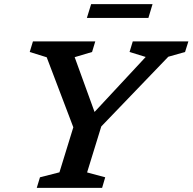

<svg xmlns="http://www.w3.org/2000/svg" viewBox="-20 -907 930 927"><path d="M683.5 -632 605.5 -656 621 -707H889.5L873.5 -656L792.5 -633L469 -296.5L400.5 -74.5L488 -51L473 0H157.5L173 -51L267 -75L334 -292.5L205.5 -630.5L123.5 -656L139 -707H440L424.5 -656L340.5 -631L436.5 -366.5ZM399.5 -820.5 420 -887H716.5L696.5 -820.5Z"/></svg>

Font: Newsreader Caption Medium
Style: Italic
Weight: 500
Italic angle: -17°
Designer: Hugues Gentile
Foundry: Production Type
Version: Version 1.001